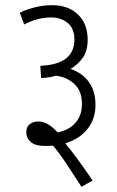

<svg xmlns="http://www.w3.org/2000/svg" viewBox="-20 -652 451 738"><path d="M56 -603Q80 -615 112.5 -623.5Q145 -632 181 -632Q243 -632 280 -596Q317 -560 317 -499Q317 -457 298.5 -430.5Q280 -404 251 -387Q296 -372 321.5 -337Q347 -302 347 -249Q347 -195 316.5 -156.5Q286 -118 231 -101Q255 -72 282 -35Q309 2 336 42L293 66Q260 15 235 -23Q210 -61 184 -92Q169 -91 153 -91Q115 -91 98 -106.5Q81 -122 81 -143Q81 -164 94 -174.5Q107 -185 127 -185Q144 -185 161.5 -176Q179 -167 202 -143Q248 -153 271.5 -181.5Q295 -210 295 -252Q295 -302 266 -329Q237 -356 195 -361Q183 -357 169.5 -355Q156 -353 138 -352L135 -399Q202 -402 234 -427.5Q266 -453 266 -500Q266 -542 240.5 -563.5Q215 -585 176 -585Q152 -585 126 -578.5Q100 -572 73 -558Z"/></svg>

Font: Noto Sans ExtraCondensed Light
Style: Regular
Weight: 300
Width: 2
Designer: Monotype Design Team
Foundry: Monotype Imaging Inc.
Version: Version 2.013; ttfautohint (v1.8.4.7-5d5b)